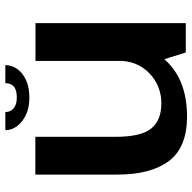

<svg xmlns="http://www.w3.org/2000/svg" viewBox="-20 -730 754 755"><g transform="rotate(-90 357.5 -353.0)"><path d="M528 0H643.5V-591H495V-106ZM196.5 -591.5H48V-268Q48 -137.5 101.5 -66.2Q155 5 276 5Q414 5 491.2 -73Q568.5 -151 568.5 -227L495.5 -265.5Q495.5 -190 446.2 -143Q397 -96 328 -96Q261.5 -96 229 -136Q196.5 -176 196.5 -276.5ZM350.5 -615Q391 -615 419.8 -628.2Q448.5 -641.5 463.5 -663Q478.5 -684.5 478.5 -709.5H407.5Q407.5 -696.5 402.2 -686.2Q397 -676 384.5 -670.2Q372 -664.5 350.5 -664.5Q331.5 -664.5 319 -670.5Q306.5 -676.5 300.2 -686.5Q294 -696.5 294 -709.5H222.5Q222.5 -684.5 238.8 -663Q255 -641.5 283.5 -628.2Q312 -615 350.5 -615Z"/></g></svg>

Font: Anybody SemiExpanded SemiBold
Style: Regular
Weight: 600
Width: 6
Designer: Tyler Finck
Foundry: Etcetera Type Company
Version: Version 1.113;gftools[0.9.25]